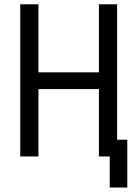

<svg xmlns="http://www.w3.org/2000/svg" viewBox="-20 -713 626 875"><path d="M480 141.6V0H430.7V-307.1H155.3V0H72.3V-693.4H155.3V-383.3H430.7V-693.4H513.7V-76.2H560.1V141.6Z"/></svg>

Font: Cascadia Code PL SemiLight
Style: Regular
Weight: 350
Monospace: yes
Designer: Aaron Bell
Foundry: Saja Typeworks
Version: Version 2404.023; ttfautohint (v1.8.4)